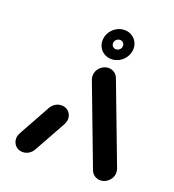

<svg xmlns="http://www.w3.org/2000/svg" viewBox="-131 -816 830 918"><g transform="rotate(20 284.5 -357.5)"><path d="M87 0Q71.9 0 59.8 -7.4Q47.8 -14.8 41.5 -27.6Q35.2 -40.4 36.3 -55.6Q37.4 -68.5 44.4 -80.4L134.1 -242.6Q142.6 -256.7 156.7 -265.2Q170.7 -273.7 187 -273.7Q202.2 -273.7 214.3 -266.3Q226.3 -258.9 232.6 -246.1Q238.9 -233.3 237.8 -218.1Q236.3 -205.2 229.6 -193.3L139.6 -31.1Q131.5 -17 117.4 -8.5Q103.3 0 87 0ZM542.2 -55.6Q541.1 -40.7 532.4 -28Q523.7 -15.2 510.4 -7.6Q497 0 481.9 0Q465.9 0 453.1 -8.5Q440.4 -17 434.4 -31.1L280.4 -438.1Q275.9 -450.7 277 -463Q278.5 -477.8 287 -490.6Q295.6 -503.3 308.9 -510.9Q322.2 -518.5 337.4 -518.5Q353.3 -518.5 366.1 -510Q378.9 -501.5 384.8 -487.4L538.9 -80.4Q543.3 -67.8 542.2 -55.6ZM364.8 -638.9Q365.6 -649.3 359.3 -656.3Q353 -663.3 342.6 -663.3Q332.2 -663.3 324.4 -656.3Q316.7 -649.3 315.9 -638.9Q315.2 -628.5 321.5 -621.5Q327.8 -614.4 338.1 -614.4Q348.5 -614.4 356.3 -621.5Q364.1 -628.5 364.8 -638.9ZM264.1 -638.9Q265.9 -659.6 277.8 -677.2Q289.6 -694.8 308 -705Q326.3 -715.2 347 -715.2Q367.8 -715.2 384.4 -705Q401.1 -694.8 409.8 -677.2Q418.5 -659.6 416.7 -638.9Q414.8 -618.1 403 -600.6Q391.1 -583 372.8 -572.8Q354.4 -562.6 333.7 -562.6Q313 -562.6 296.3 -572.8Q279.6 -583 270.9 -600.6Q262.2 -618.1 264.1 -638.9Z"/></g></svg>

Font: 26F Galaxy Sans Oblique
Style: Regular
Weight: 400
Italic angle: -5°
Designer: C₂₉H₂₅N₃O₅
Version: Version 1.200;FEAKit 1.0